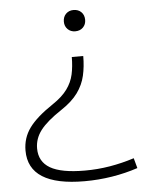

<svg xmlns="http://www.w3.org/2000/svg" viewBox="-53 -570 660 835"><g transform="rotate(-5 277.0 -153.0)"><path d="M324 -323Q324 -277 315 -237.5Q306 -198 281 -163.5Q256 -129 209 -98Q144 -55 116.5 -19Q89 17 89 60Q89 118 137 146Q185 174 288 174Q344 174 397.5 165Q451 156 504 139L516 183Q462 201 403 210.5Q344 220 283 220Q38 220 38 65Q38 10 69.5 -33.5Q101 -77 173 -125Q215 -153 237 -183Q259 -213 266.5 -247.5Q274 -282 274 -323ZM299 -526Q320 -526 333 -513Q346 -500 346 -479Q346 -459 333 -446Q320 -433 299 -433Q279 -433 266 -446Q253 -459 253 -479Q253 -500 266 -513Q279 -526 299 -526Z"/></g></svg>

Font: M PLUS 2 Light
Style: Regular
Weight: 300
Designer: Coji Morishita
Foundry: UNDERFOREST DESIGN
Version: Version 1.001